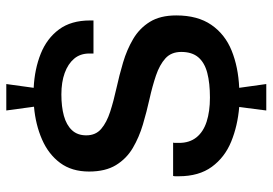

<svg xmlns="http://www.w3.org/2000/svg" viewBox="-148 -652 866 610"><g transform="rotate(-90 285.0 -347.0)"><path d="M239 66 250 -20Q190 -25 140 -45.5Q90 -66 60 -107Q30 -148 30 -212Q30 -217 30 -222Q30 -227 31 -230H137Q136 -229 136 -222.5Q136 -216 136 -211Q136 -178 153.5 -156Q171 -134 203.5 -123.5Q236 -113 280 -113Q326 -113 358.5 -121.5Q391 -130 408 -150Q425 -170 425 -204Q425 -236 404.5 -254.5Q384 -273 350 -284.5Q316 -296 275.5 -305Q235 -314 194.5 -326Q154 -338 120 -358Q86 -378 65.5 -411.5Q45 -445 45 -497Q45 -552 72.5 -589Q100 -626 147 -646.5Q194 -667 251 -672L239 -760H323L311 -673Q371 -670 419.5 -650.5Q468 -631 496.5 -592.5Q525 -554 525 -494V-483H420V-496Q420 -525 403.5 -544.5Q387 -564 358 -574.5Q329 -585 290 -585Q251 -585 222 -577Q193 -569 176.5 -551.5Q160 -534 160 -506Q160 -476 180.5 -458.5Q201 -441 235 -430Q269 -419 310 -410Q351 -401 391.5 -389Q432 -377 466 -357Q500 -337 520.5 -304Q541 -271 541 -220Q541 -152 511 -108.5Q481 -65 429 -44Q377 -23 311 -20L323 66Z"/></g></svg>

Font: Chivo Medium Medium
Style: Regular
Weight: 500
Version: Version 2.002